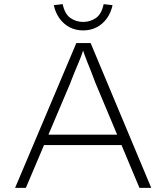

<svg xmlns="http://www.w3.org/2000/svg" viewBox="-20 -908 804 928"><path d="M53 0 349 -700H418L711 0H654L441 -508Q428 -543 419.5 -564.5Q411 -586 404 -603Q397 -620 390 -639.5Q383 -659 373 -688H389Q379 -654 371 -633Q363 -612 355.5 -595Q348 -578 339.5 -557Q331 -536 318 -502L105 0ZM172 -207 193 -257H574L590 -207ZM382 -761Q346 -761 317 -776Q288 -791 268 -818.5Q248 -846 240 -883L283 -888Q293 -840 320.5 -821Q348 -802 382 -802Q416 -802 443.5 -821Q471 -840 481 -888L524 -883Q516 -846 496 -818.5Q476 -791 447 -776Q418 -761 382 -761Z"/></svg>

Font: Lexend Exa ExtraLight
Style: Regular
Weight: 250
Designer: Bonnie Shaver-Troup, Thomas Jockin
Foundry: Lexend
Version: Version 1.007